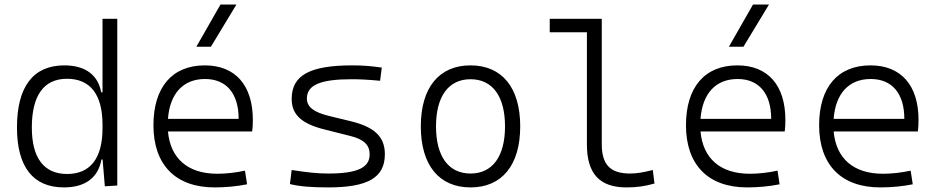

<svg xmlns="http://www.w3.org/2000/svg" viewBox="-20 -815 4142 845"><path d="M261.2 9.8C358.9 9.8 413.1 -36.6 426.3 -112.8H431.6L441.4 4.9L496.1 1.5V-732.4H431.2V-408.7H425.3C411.6 -485.8 354.5 -527.3 263.2 -527.3C126 -527.3 54.7 -433.6 54.7 -253.9C54.7 -80.6 125.5 9.8 261.2 9.8ZM431.2 -251C431.2 -118.7 377.9 -49.3 275.4 -49.3C173.3 -49.3 120.1 -119.6 120.1 -253.9C120.1 -395 172.9 -468.3 274.9 -468.3C377.4 -468.3 431.2 -398.9 431.2 -266.1Z M924.3 9.8C970.7 9.8 1022 5.4 1067.4 -3.9L1058.1 -64C1018.6 -55.2 974.6 -50.3 936 -50.3C807.1 -50.3 730 -117.2 719.2 -236.3H1089.8C1091.8 -250 1092.8 -268.1 1092.8 -287.1C1092.8 -440.4 1015.1 -527.3 881.3 -527.3C737.8 -527.3 655.3 -431.2 655.3 -263.7C655.3 -89.4 752.9 9.8 924.3 9.8ZM719.2 -292C727.5 -403.3 786.1 -467.3 882.3 -467.3C976.1 -467.3 1030.3 -403.8 1030.3 -292ZM844.2 -609.4H908.2L1020.5 -794.9H950.2Z M1424.8 9.8C1599.6 9.8 1673.8 -33.7 1673.8 -136.2C1673.8 -212.4 1629.4 -255.9 1522.9 -281.7L1430.2 -304.2C1360.4 -320.8 1330.6 -344.7 1330.6 -380.9C1330.6 -440.9 1389.2 -466.3 1528.3 -466.3C1563 -466.3 1600.1 -464.4 1652.8 -459.5L1660.2 -517.6C1612.3 -524.4 1576.7 -527.3 1531.2 -527.3C1343.3 -527.3 1263.7 -483.9 1263.7 -379.4C1263.7 -311 1306.2 -271 1406.7 -245.6L1522.9 -216.3C1581.5 -201.7 1606.9 -176.8 1606.9 -135.7C1606.9 -76.7 1552.2 -51.3 1424.8 -51.3C1378.4 -51.3 1330.6 -56.2 1263.7 -66.9L1255.9 -4.9C1298.3 5.4 1349.1 9.8 1424.8 9.8Z M2050.8 9.8C2189 9.8 2269.5 -87.9 2269.5 -258.8C2269.5 -429.7 2189 -527.3 2050.8 -527.3C1912.6 -527.3 1832 -429.7 1832 -258.8C1832 -87.9 1912.6 9.8 2050.8 9.8ZM2050.8 -51.3C1954.1 -51.3 1898.9 -126.5 1898.9 -258.8C1898.9 -391.1 1954.1 -466.3 2050.8 -466.3C2147.5 -466.3 2202.6 -391.1 2202.6 -258.8C2202.6 -126.5 2147.5 -51.3 2050.8 -51.3Z M2736.8 9.8C2781.2 9.8 2817.9 4.9 2860.4 -7.3L2853 -66.9C2811.5 -56.2 2781.2 -51.3 2752.9 -51.3C2663.6 -51.3 2628.4 -92.8 2628.4 -180.7V-732.4H2399.4V-672.9H2563V-179.2C2563 -50.8 2618.7 9.8 2736.8 9.8Z M3268.1 9.8C3314.5 9.8 3365.7 5.4 3411.1 -3.9L3401.9 -64C3362.3 -55.2 3318.4 -50.3 3279.8 -50.3C3150.9 -50.3 3073.7 -117.2 3063 -236.3H3433.6C3435.5 -250 3436.5 -268.1 3436.5 -287.1C3436.5 -440.4 3358.9 -527.3 3225.1 -527.3C3081.5 -527.3 2999 -431.2 2999 -263.7C2999 -89.4 3096.7 9.8 3268.1 9.8ZM3063 -292C3071.3 -403.3 3129.9 -467.3 3226.1 -467.3C3319.8 -467.3 3374 -403.8 3374 -292ZM3188 -609.4H3252L3364.3 -794.9H3293.9Z M3854 9.8C3900.4 9.8 3951.7 5.4 3997.1 -3.9L3987.8 -64C3948.2 -55.2 3904.3 -50.3 3865.7 -50.3C3736.8 -50.3 3659.7 -117.2 3648.9 -236.3H4019.5C4021.5 -250 4022.5 -268.1 4022.5 -287.1C4022.5 -440.4 3944.8 -527.3 3811 -527.3C3667.5 -527.3 3585 -431.2 3585 -263.7C3585 -89.4 3682.6 9.8 3854 9.8ZM3648.9 -292C3657.2 -403.3 3715.8 -467.3 3812 -467.3C3905.8 -467.3 3960 -403.8 3960 -292Z"/></svg>

Font: Cascadia Code Light
Style: Regular
Weight: 300
Monospace: yes
Designer: Aaron Bell
Foundry: Saja Typeworks
Version: Version 2404.023